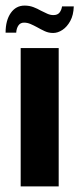

<svg xmlns="http://www.w3.org/2000/svg" viewBox="-43 -667 284 687"><path d="M31 0V-495H167V0ZM147 -549Q131 -549 117 -555.5Q103 -562 89 -570Q78 -576 66.5 -581Q55 -586 43 -586Q30 -586 23 -576Q16 -566 15 -550H-23Q-23 -594 -4.5 -620.5Q14 -647 45 -647Q62 -647 76.5 -641.5Q91 -636 103 -629Q115 -623 126 -618Q137 -613 148 -613Q163 -613 170 -622Q177 -631 179 -644H221Q220 -613 208.5 -592Q197 -571 180.5 -560Q164 -549 147 -549Z"/></svg>

Font: Alumni Sans ExtraBold
Style: Regular
Weight: 800
Designer: Robert E. Leuschke
Foundry: Robert E. Leuschke
Version: Version 1.018